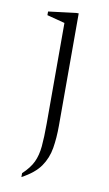

<svg xmlns="http://www.w3.org/2000/svg" viewBox="-81 -502 439 774"><g transform="rotate(10 138.5 -115.0)"><path d="M177 0Q177 50 170 92Q163 134 139.5 168Q116 202 64 230V214Q94 186 107 158.5Q120 131 123.5 93.5Q127 56 127 0V-412L54 -431V-446L167 -460H177Z"/></g></svg>

Font: Spectral ExtraLight
Style: Regular
Weight: 275
Designer: Jean-Baptiste Levee
Foundry: Production Type
Version: Version 2.001